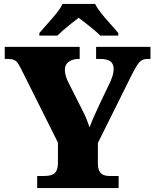

<svg xmlns="http://www.w3.org/2000/svg" viewBox="-20 -951 783 971"><path d="M168 0V-61H203Q225 -61 240.5 -66Q256 -71 264.5 -85.5Q273 -100 273 -128V-230L88 -600Q78 -620 70 -631.5Q62 -643 50.5 -648Q39 -653 17 -653H4V-714H383V-653H379Q347 -653 327.5 -638.5Q308 -624 308 -598Q308 -587 311.5 -572Q315 -557 322 -542L396 -395Q410 -368 417.5 -349Q425 -330 433 -307Q443 -334 456.5 -364.5Q470 -395 485 -427L539 -540Q550 -566 552.5 -580.5Q555 -595 555 -600Q555 -629 538 -641Q521 -653 485 -653H466V-714H741V-653H729Q710 -653 698 -646.5Q686 -640 675 -623.5Q664 -607 648 -576L475 -228V-126Q475 -99 483 -85Q491 -71 504 -66Q517 -61 532 -61H580V0ZM179 -784Q195 -803 218.5 -829Q242 -855 264 -882Q286 -909 296 -931H461Q472 -909 493.5 -882Q515 -855 539 -829Q563 -803 578 -784V-771H487Q477 -782 456.5 -799Q436 -816 414.5 -833Q393 -850 378 -861Q363 -850 341.5 -833Q320 -816 300.5 -799Q281 -782 270 -771H179Z"/></svg>

Font: Noto Rashi Hebrew Black
Style: Regular
Weight: 900
Version: Version 1.006